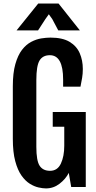

<svg xmlns="http://www.w3.org/2000/svg" viewBox="-20 -1053 542 1081"><path d="M238.8 7.8Q221.2 7.8 197 2.4Q172.9 -2.9 147.7 -18.6Q122.6 -34.2 100.8 -64.9Q79.1 -95.7 65.7 -146Q52.2 -196.3 52.2 -271.5V-566.9Q52.2 -642.1 66.4 -692.1Q80.6 -742.2 103.8 -772.2Q127 -802.2 155.3 -817.1Q183.6 -832 211.9 -836.7Q240.2 -841.3 264.2 -841.3Q332 -841.3 371.8 -817.4Q411.6 -793.5 429 -753.2Q446.3 -712.9 446.3 -664.6Q446.3 -637.7 442.4 -615Q438.5 -592.3 433.1 -564.9H335.4V-605Q335.4 -742.2 260.7 -742.2Q220.7 -742.2 202.6 -712.2Q184.6 -682.1 184.6 -602.1V-226.1Q184.6 -148.4 203.1 -119.9Q221.7 -91.3 261.7 -91.3Q303.7 -91.3 322.8 -132.1Q341.8 -172.9 341.8 -232.9V-339.4H276.9V-422.4H462.9V0H380.9L367.2 -79.6Q349.6 -44.9 315.4 -18.6Q281.2 7.8 238.8 7.8ZM274.4 -945.3 254.9 -972.7 235.4 -945.3 194.3 -881.8H73.2L195.3 -1033.2H309.6L429.7 -881.8H308.1Z"/></svg>

Font: Fjalla One
Style: Regular
Weight: 400
Designer: Irina Smirnova, Eben Sorkin
Foundry: Sorkin Type
Version: Version 1.002; ttfautohint (v1.8.4.7-5d5b);gftools[0.9.25]